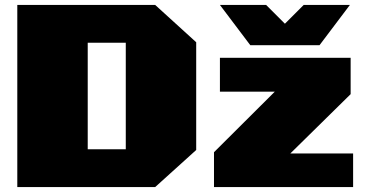

<svg xmlns="http://www.w3.org/2000/svg" viewBox="-20 -757 1482 777"><path d="M50 0V-737H608L774 -586V-150L608 0ZM993 -574 870 -737H1057L1133 -661L1209 -737H1396L1273 -574ZM335 -153H489V-584H335ZM846 0V-141L1092 -386H870V-523H1399V-376L1155 -136H1409V0Z"/></svg>

Font: Tomorrow ExtraBold
Style: Regular
Weight: 800
Designer: Tony de Marco, Monica Rizzolli
Foundry: Just in Type
Version: Version 2.002